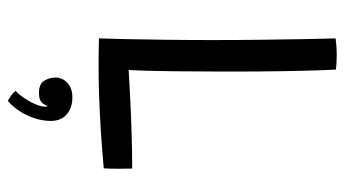

<svg xmlns="http://www.w3.org/2000/svg" viewBox="-226 -463 931 520"><g transform="rotate(90 240.0 -202.5)"><path d="M83.5 -4.5Q84.5 -32 85.5 -80Q86.5 -128 87.2 -188.2Q88 -248.5 88 -313Q88 -377.5 87.2 -440.5Q86.5 -503.5 85.5 -556.8Q84.5 -610 83.5 -645.5Q90 -646.5 103 -647.5Q116 -648.5 129 -648.5Q139.5 -648.5 151.5 -647.8Q163.5 -647 168 -646Q170 -607 171.2 -554Q172.5 -501 173 -441.2Q173.5 -381.5 173.2 -321.2Q173 -261 172.5 -207.5Q171.5 -124 169 -85Q202 -87 247.5 -89.2Q293 -91.5 342.2 -93Q391.5 -94.5 436 -94.5Q436.5 -81.5 436.5 -58Q436.5 -34.5 435.5 -17.5Q380.5 -12.5 332.5 -9.5Q284.5 -6.5 241.5 -5Q200 -3.5 161.2 -3.5Q122.5 -3.5 83.5 -4.5ZM252.5 242.5Q249 240.5 240.5 235Q232 229.5 225.5 221.5Q239 209.5 253.5 184.2Q268 159 268.5 141.5Q268.5 136.5 266.5 133.5Q264.5 142.5 257.2 150.2Q250 158 231.5 158Q206.5 158 198 143.5Q189.5 129 189.5 113.5Q189.5 94.5 203.8 81Q218 67.5 243.5 67.5Q271.5 67.5 289.2 82.8Q307 98 307 125.5Q307 157.5 292 189.5Q277 221.5 252.5 242.5Z"/></g></svg>

Font: Grandstander Light
Style: Regular
Weight: 300
Designer: Tyler Finck
Foundry: Etcetera Type Co
Version: Version 1.200; ttfautohint (v1.8.3)